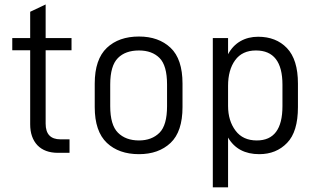

<svg xmlns="http://www.w3.org/2000/svg" viewBox="-20 -675 1394 848"><path d="M181.6 -453.1V-128.9Q181.6 -59.6 247.1 -59.6H287.1V0H236.3Q177.7 0 145.5 -33.2Q113.3 -67.4 113.3 -126V-453.1H34.2V-506.8H113.3V-623L181.6 -655.3V-506.8H295.9V-453.1Z M452.1 -43.9Q398.4 -94.7 398.4 -202.1V-305.7Q398.4 -413.1 452.1 -463.9Q504.9 -513.7 593.8 -513.7Q680.7 -513.7 733.4 -463.9Q786.1 -414.1 786.1 -305.7V-202.1Q786.1 -93.8 733.4 -43.9Q680.7 5.9 593.8 5.9Q504.9 5.9 452.1 -43.9ZM684.6 -88.9Q717.8 -122.1 717.8 -206.1V-301.8Q717.8 -385.7 684.6 -418.9Q651.4 -452.1 593.8 -452.1Q534.2 -452.1 501 -418.9Q466.8 -384.8 466.8 -301.8V-206.1Q466.8 -123 501 -88.9Q535.2 -54.7 593.8 -54.7Q650.4 -54.7 684.6 -88.9Z M919.9 -506.8H987.3V-435.5Q1007.8 -473.6 1042 -493.2Q1076.2 -512.7 1120.1 -512.7Q1199.2 -512.7 1247.1 -462.9Q1295.9 -412.1 1295.9 -305.7V-202.1Q1295.9 -92.8 1248 -43.9Q1200.2 5.9 1125 5.9Q1030.3 5.9 987.3 -67.4V152.3H919.9ZM1227.5 -206.1V-300.8Q1227.5 -452.1 1110.4 -452.1Q1049.8 -452.1 1018.6 -409.2Q987.3 -366.2 987.3 -295.9V-207Q987.3 -141.6 1020.5 -97.7Q1052.7 -54.7 1114.3 -54.7Q1227.5 -54.7 1227.5 -206.1Z"/></svg>

Font: Dinish
Style: Regular
Weight: 400
Designer: Bert Driehuis
Foundry: Playbeing
Version: Version 3.006; git-39231f3c-release